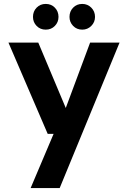

<svg xmlns="http://www.w3.org/2000/svg" viewBox="-20 -738 652 978"><path d="M136 220 253 -56H223L23 -521H175L315 -188L439 -521H589L284 220ZM213 -587Q185 -587 166.5 -606Q148 -625 148 -652Q148 -680 166.5 -699Q185 -718 213 -718Q241 -718 259.5 -699Q278 -680 278 -652Q278 -625 259.5 -606Q241 -587 213 -587ZM399 -587Q371 -587 352.5 -606Q334 -625 334 -652Q334 -680 352.5 -699Q371 -718 399 -718Q426 -718 445 -699Q464 -680 464 -652Q464 -625 445 -606Q426 -587 399 -587Z"/></svg>

Font: DM Sans 10pt ExtraBold
Style: Regular
Weight: 800
Version: Version 4.004;gftools[0.9.30]